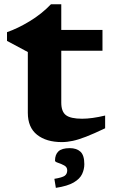

<svg xmlns="http://www.w3.org/2000/svg" viewBox="-20 -657 536 904"><path d="M268.5 -174Q268.5 -131.5 290.5 -114.8Q312.5 -98 366.5 -98Q412.5 -98 475 -113V-53Q421.5 -27.5 385.5 -13.5Q349.5 0.5 322.8 6.2Q296 12 271 12Q198 12 154.5 -22.5Q111 -57 111 -126V-412L13 -464.5V-505.5Q63.5 -523 120 -557.2Q176.5 -591.5 220 -637H268.5V-516H462.5V-418H268.5ZM236 185Q273 179 284.8 170.5Q296.5 162 296.5 145Q296.5 129.5 282 121.8Q267.5 114 253.2 109.5Q239 105 239 99.5Q239 71 255 55.8Q271 40.5 308.5 40.5Q340.5 40.5 358.8 57.2Q377 74 377 116Q377 140 366.5 162.5Q356 185 327.2 202Q298.5 219 243 227.5Z"/></svg>

Font: Newsreader 6pt SemiBold
Style: Regular
Weight: 600
Designer: Hugues Gentile
Foundry: Production Type
Version: Version 1.003; ttfautohint (v1.8.3)